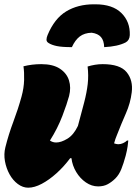

<svg xmlns="http://www.w3.org/2000/svg" viewBox="-22 -858 642 892"><path d="M87 -550Q107 -555 127.5 -557.5Q148 -560 170 -560Q224 -560 256 -539Q288 -518 298.5 -484.5Q309 -451 299 -412Q290 -378 268 -320Q246 -262 210 -205Q223 -196 239 -196Q262 -196 291 -213.5Q320 -231 340 -273Q357 -336 369 -382Q381 -428 385.5 -467.5Q390 -507 385 -549Q401 -554 419 -557Q437 -560 455 -560Q536 -560 566.5 -522.5Q597 -485 590 -429Q584 -379 563 -331.5Q542 -284 521 -230Q514 -214 508 -192Q511 -191 516.5 -189.5Q522 -188 529 -188Q539 -188 550 -193Q561 -198 568 -205H574Q574 -199 571 -178.5Q568 -158 562 -135Q552 -98 541.5 -72Q531 -46 514 -29Q498 -13 479 -2.5Q460 8 434 8Q404 8 377 -10.5Q350 -29 332 -59Q314 -89 310 -123H304Q275 -84 240.5 -53Q206 -22 172 -4Q138 14 109 14Q84 14 61 -3Q38 -20 22.5 -48Q7 -76 1 -109Q-5 -142 3 -174Q18 -234 40 -292.5Q62 -351 78 -409Q89 -449 90 -486Q91 -523 87 -550ZM404 -706Q370 -705 348.5 -688.5Q327 -672 312 -639Q266 -639 242 -644Q218 -649 204 -658Q194 -664 194 -673.5Q194 -683 199 -695Q231 -772 285.5 -805Q340 -838 414 -838H421Q501 -838 542 -797.5Q583 -757 581 -695Q580 -671 562 -661Q525 -642 462 -639Q461 -670 447 -686Q433 -702 404 -706Z"/></svg>

Font: Recursive Mn Csl St XBk
Style: Italic
Weight: 1000
Italic angle: -15°
Monospace: yes
Version: Version 1.079;hotconv 1.0.112;makeotfexe 2.5.65598; ttfautoh